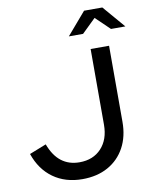

<svg xmlns="http://www.w3.org/2000/svg" viewBox="-99 -992 866 1077"><g transform="rotate(-10 334.0 -453.5)"><path d="M283 11Q186 11 117 -38.5Q48 -88 17 -179L113 -217Q138 -150 180.5 -117.5Q223 -85 283 -85Q361 -85 407.5 -135Q454 -185 454 -269V-700H559V-267Q559 -183 525 -120.5Q491 -58 429 -23.5Q367 11 283 11ZM586 -791 506 -868 427 -791H346L455 -918H559L668 -791Z"/></g></svg>

Font: Red Hat Display Medium
Style: Regular
Weight: 500
Designer: Pentagram, MCKL
Foundry: Pentagram, MCKL
Version: Version 1.023